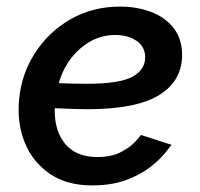

<svg xmlns="http://www.w3.org/2000/svg" viewBox="-20 -552 605 582"><path d="M259 10Q182 10 130.5 -25.5Q79 -61 55 -120Q31 -179 38 -251Q45 -328 86.5 -392Q128 -456 194.5 -494Q261 -532 344 -532Q395 -532 437.5 -516Q480 -500 505.5 -468Q531 -436 532 -388Q533 -308 463.5 -264.5Q394 -221 246 -221Q222 -221 197 -222Q172 -223 146 -224Q144 -157 177 -116.5Q210 -76 275 -76Q318 -76 346.5 -91Q375 -106 390 -122.5Q405 -139 407 -143L500 -113Q495 -106 479 -86.5Q463 -67 434 -44.5Q405 -22 361.5 -6Q318 10 259 10ZM329 -446Q271 -446 224 -405.5Q177 -365 158 -300Q201 -298 242 -298Q345 -298 383.5 -320.5Q422 -343 420 -382Q418 -413 392 -429.5Q366 -446 329 -446Z"/></svg>

Font: Raleway SemiBold
Style: Italic
Weight: 600
Italic angle: -12°
Designer: Matt McInerney, Pablo Impallari, Rodrigo Fuenzalida
Foundry: Matt McInerney, Pablo Impallari, Rodrigo Fuenzalida
Version: Version 4.026